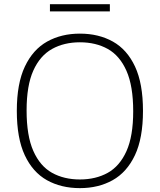

<svg xmlns="http://www.w3.org/2000/svg" viewBox="-20 -914 784 942"><path d="M372 9Q280 9 210.2 -30Q140.5 -69 101.5 -152.5Q62.5 -236 62.5 -370Q62.5 -504 102 -587.5Q141.5 -671 211.2 -710Q281 -749 372 -749Q464 -749 533.8 -710Q603.5 -671 642.5 -587.5Q681.5 -504 681.5 -370Q681.5 -236 642 -152.5Q602.5 -69 532.8 -30Q463 9 372 9ZM372 -33.5Q450 -33.5 508.8 -66.2Q567.5 -99 600.5 -172.5Q633.5 -246 633.5 -368Q633.5 -492 600.5 -566.5Q567.5 -641 508.8 -673.8Q450 -706.5 372 -706.5Q294.5 -706.5 235.5 -673.8Q176.5 -641 143.5 -567.8Q110.5 -494.5 110.5 -372Q110.5 -248 143.5 -173.5Q176.5 -99 235.2 -66.2Q294 -33.5 372 -33.5ZM225 -858V-893.5H519V-858Z"/></svg>

Font: Encode Sans SemiExpanded SemiExpanded ExtraLight
Style: Regular
Weight: 200
Width: 6
Designer: Multiple Designers
Foundry: Impallari Type
Version: Version 3.000; ttfautohint (v1.8.3) -l 8 -r 50 -G 200 -x 14 